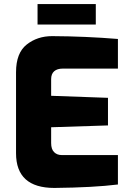

<svg xmlns="http://www.w3.org/2000/svg" viewBox="-20 -920 641 946"><path d="M59 -165V-564Q59 -659 111.5 -700.5Q164 -742 237 -742Q403 -741 561 -728V-582H289Q262 -582 247 -569Q232 -556 232 -530V-448L512 -438V-302L232 -293V-215Q232 -185 246.5 -170.5Q261 -156 284 -156H561V-11Q441 4 248 6Q59 6 59 -165ZM165 -900H452V-799H165Z"/></svg>

Font: Exo ExtraBold
Style: Regular
Weight: 800
Designer: Natanael Gama
Foundry: Natanael Gama
Version: Version 1.500